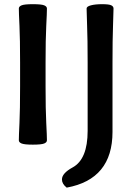

<svg xmlns="http://www.w3.org/2000/svg" viewBox="-20 -674 628 905"><path d="M201.2 -12.7Q201.2 -2.9 188.2 2.4Q175.3 7.8 134.8 7.8Q95.2 7.8 82 2.4Q68.8 -2.9 68.8 -12.7Q68.8 -33.2 71.8 -94.7Q74.7 -156.2 74.7 -267.6V-378.9Q74.7 -490.2 71.8 -551.8Q68.8 -613.3 68.8 -633.8Q68.8 -643.6 82 -648.9Q95.2 -654.3 134.8 -654.3Q175.3 -654.3 188.2 -648.9Q201.2 -643.6 201.2 -633.8Q201.2 -613.3 198 -551.8Q194.8 -490.2 194.8 -378.9V-267.6Q194.8 -156.2 198 -94.7Q201.2 -33.2 201.2 -12.7ZM294.4 210.4Q272 192.9 272 171.9Q272 142.6 322.3 115.2Q393.1 76.7 393.1 -57.1V-378.9Q393.1 -490.2 390.6 -551.8Q388.2 -613.3 388.2 -633.8Q388.2 -643.6 408.7 -648.9Q429.2 -654.3 461.4 -654.3Q494.1 -654.3 504.6 -648.9Q515.1 -643.6 515.1 -633.8Q515.1 -613.3 512.7 -551.8Q510.3 -490.2 510.3 -378.9V-52.2Q510.3 170.9 294.4 210.4Z"/></svg>

Font: ALMAS
Style: Bold
Weight: 700
Designer: ALMAS Font/ by Husham Jawad Kadhim, derived from the Bainsely font by/ Paul James MIller
Foundry: High-Logic / Made with FontCreator
Version: Version 1.411;September 19, 2021;FontCreator 14.0.0.2814 32-